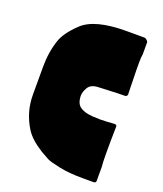

<svg xmlns="http://www.w3.org/2000/svg" viewBox="-120 -709 668 788"><g transform="rotate(20 213.5 -314.5)"><path d="M391 -248Q388 -100 392 -70V-10Q392 0 382 0H383H384H385H386H387H388H389H390H391H392H393H394H395H396H397H398H399H400H401H402H403H404H405H406H405H404H403H402H401H400H399H398H397H396H395H394H393H392H391H390H389H388H387H386H385H384H383H382H381H380H379H378H377H376H375H374H373H372H371H370H369H368H367H366H365H364H363H362H361H360H359H358H357H356H355H354H353H352H351H350H349H348H347H346H345H344H343H333Q275 0 231.5 -9Q188 -18 174.5 -25Q161 -32 139 -45Q88 -77 66 -111Q25 -176 25 -252V-373V-372Q25 -359 25 -355V-374Q25 -439 44 -494Q57 -532 105 -578Q158 -629 296 -629H301H307H312H318H324H330H336H343H350H358H367H376Q380 -629 386 -623.5Q392 -618 392 -614V-563Q390 -551 390 -547Q389 -530 389.5 -494.5Q390 -459 391 -423L392 -387Q392 -383 389 -380Q386 -377 382 -377Q376 -378 267 -373Q235 -372 223 -352.5Q211 -333 211 -314Q212 -286 225 -273Q244 -255 288 -252Q303 -251 320 -251Q337 -251 349 -252Q361 -253 371.5 -253.5Q382 -254 382 -254Q389 -254 391 -248Z"/></g></svg>

Font: Cubao Free Narrow
Style: Narrow
Weight: 400
Width: 3
Designer: Aaron Amar
Version: Version 001.001